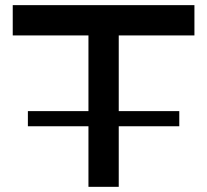

<svg xmlns="http://www.w3.org/2000/svg" viewBox="-20 -723 802 743"><path d="M732.4 -703.1V-585.9H439.5V-293H673.8V-234.4H439.5V0H322.3V-234.4H87.9V-293H322.3V-585.9H29.3V-703.1Z"/></svg>

Font: Gerhaus
Style: Regular
Weight: 400
Designer: GGBotNet
Foundry: GGBotNet
Version: 1.01